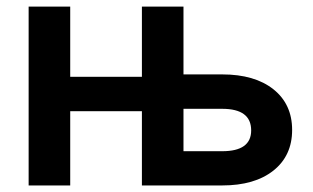

<svg xmlns="http://www.w3.org/2000/svg" viewBox="-20 -566 955 586"><path d="M67.4 0V-545.9H194.3V-331.5H413.1V-545.9H540V-338.9H658.2Q757.3 -338.9 814.5 -293.5Q871.6 -248 871.6 -169.4Q871.6 -90.8 814.5 -45.4Q757.3 0 658.2 0H413.1V-226.6H194.3V0ZM540 -104.5H658.2Q746.6 -104.5 746.6 -168Q746.6 -233.9 658.2 -233.9H540Z"/></svg>

Font: Inter SemiBold
Style: Regular
Weight: 600
Designer: Rasmus Andersson
Foundry: rsms
Version: Version 4.001;git-9221beed3